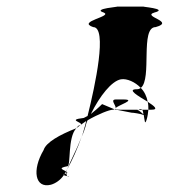

<svg xmlns="http://www.w3.org/2000/svg" viewBox="-20 -779 511 581"><path d="M112 -325C76 -264 86 -208 134 -220C148 -224 163 -234 173 -249C171 -250 173 -251 175 -252C177 -255 178 -257 180 -260C174 -265 151 -270 184 -276C195 -276 184 -363 211 -391C160 -371 119 -348 112 -325ZM262 -697C306 -697 268 -520 245 -428L233 -422C180 -416 234 -409 224 -401C230 -405 235 -409 241 -413C239 -403 236 -394 234 -387C232 -380 230 -372 227 -365C230 -372 234 -380 236 -388C240 -397 240 -406 245 -415C278 -434 311 -447 322 -447C324 -447 325 -448 327 -448L289 -464C277 -452 265 -442 255 -434C282 -489 318 -534 346 -539C364 -542 389 -531 406 -513C441 -540 403 -697 451 -697C512 -714 408 -729 447 -741C494 -753 399 -759 417 -759H332C350 -759 255 -753 294 -741C322 -729 211 -714 262 -697ZM211 -391 224 -401C223 -401 223 -400 222 -400C217 -400 215 -396 211 -391ZM173 -249C175 -248 179 -247 183 -246C182 -248 181 -250 181 -254C179 -253 176 -253 175 -252C174 -251 174 -250 173 -249ZM180 -260H181L183 -266C181 -264 182 -262 180 -260ZM224 -401C225 -401 224 -401 224 -401ZM181 -260C180 -258 181 -256 181 -254H182C185 -256 183 -258 181 -260ZM183 -266C198 -293 214 -328 227 -365C211 -324 191 -288 183 -266ZM183 -246C185 -245 186 -244 188 -244C191 -244 188 -245 183 -246ZM331 -478C312 -478 331 -461 330 -452C338 -461 395 -478 353 -478ZM327 -448 378 -438C384 -438 404 -435 415 -431C418 -415 418 -398 424 -418C427 -428 428 -438 429 -447H410C413 -444 413 -439 414 -433C408 -438 400 -446 396 -446C396 -447 399 -447 399 -447H344C334 -447 330 -448 330 -450C329 -449 328 -448 327 -448ZM330 -452C330 -452 330 -450 330 -450C330 -450 330 -452 330 -452ZM394 -509C362 -509 399 -488 427 -471C424 -487 417 -502 406 -513C402 -510 399 -509 394 -509ZM399 -447H410C408 -450 404 -450 399 -447ZM427 -471C429 -463 429 -455 429 -447H438C461 -447 447 -458 427 -471ZM418 -430C419 -429 420 -429 421 -428C422 -426 420 -428 418 -430Z"/></svg>

Font: bitstorm
Style: maxcnobl
Weight: 400
Version: Version 0.2